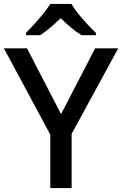

<svg xmlns="http://www.w3.org/2000/svg" viewBox="-20 -961 624 981"><path d="M292 -378 466 -714H584L346 -277V0H237V-273L0 -714H118ZM345 -941Q358 -918 380 -890.5Q402 -863 426.5 -837Q451 -811 470 -793V-781H397Q370 -797 343.5 -819.5Q317 -842 290 -868Q263 -842 237 -820Q211 -798 185 -781H113V-793Q132 -812 155.5 -838Q179 -864 201 -891Q223 -918 237 -941Z"/></svg>

Font: Noto Sans Thai Looped Medium
Style: Regular
Weight: 500
Designer: Sasikarn Vongin, Ben Mitchell
Foundry: The Fontpad Ltd
Version: Version 1.001; ttfautohint (v1.8.4.7-5d5b)